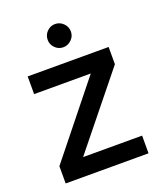

<svg xmlns="http://www.w3.org/2000/svg" viewBox="-127 -762 721 847"><g transform="rotate(-20 233.0 -338.5)"><path d="M35 0V-81L305 -418H39V-501H419V-420L147 -83H424V0ZM231 -568Q209 -568 193 -584Q177 -600 177 -622Q177 -645 193 -661Q209 -677 231 -677Q253 -677 269.5 -661Q286 -645 286 -622Q286 -600 269.5 -584Q253 -568 231 -568Z"/></g></svg>

Font: DM Sans 17pt Medium
Style: Regular
Weight: 500
Version: Version 4.004;gftools[0.9.30]